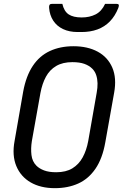

<svg xmlns="http://www.w3.org/2000/svg" viewBox="-20 -961 640 1001"><path d="M363 -720Q437 -720 489.5 -691.5Q542 -663 565.5 -608.5Q589 -554 575 -477L529 -219Q514 -134 477.5 -81Q441 -28 387.5 -4Q334 20 266 20Q192 20 140 -10Q88 -40 65 -95.5Q42 -151 56 -226L101 -484Q116 -565 151 -617.5Q186 -670 240 -695Q294 -720 363 -720ZM146 -225Q140 -187 144 -153Q148 -119 170 -97Q185 -82 210 -72.5Q235 -63 273 -63Q324 -63 357.5 -83.5Q391 -104 411 -140.5Q431 -177 440 -226L484 -477Q489 -504 488.5 -527Q488 -550 481.5 -569.5Q475 -589 461 -603Q445 -619 420 -628Q395 -637 357 -637Q307 -637 273 -617Q239 -597 219.5 -561Q200 -525 191 -477ZM528 -941Q542 -941 557.5 -941Q573 -941 587 -941Q597 -941 599 -936Q601 -931 597 -920Q580 -877 552.5 -849Q525 -821 488 -807.5Q451 -794 405 -794H385Q341 -794 308.5 -809.5Q276 -825 257.5 -853.5Q239 -882 236 -920Q235 -931 238.5 -936Q242 -941 252 -941Q266 -941 278.5 -941Q291 -941 305 -941Q314 -902 338 -886Q362 -870 406 -870Q447 -870 478.5 -886Q510 -902 528 -941Z"/></svg>

Font: RecMonoLinear Nerd Font Mono
Style: Italic
Weight: 400
Italic angle: -10°
Monospace: yes
Version: Version 1.085; ttfautohint (v1.8.4.7-5d5b);Nerd Fonts 3.2.1